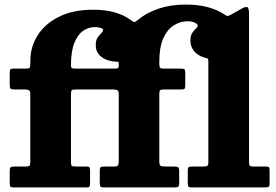

<svg xmlns="http://www.w3.org/2000/svg" viewBox="-20 -820 1207 840"><path d="M305 -520Q296.5 -520 293.5 -523Q290.5 -526 290.5 -535Q290.5 -596 305.5 -632.8Q320.5 -669.5 344.2 -685.5Q368 -701.5 394.5 -701.5Q408.5 -701.5 419.8 -698.2Q431 -695 431 -688.5Q431 -682 423 -674.8Q415 -667.5 407 -655.8Q399 -644 399 -622.5Q399 -589.5 424.5 -570.5Q450 -551.5 490.5 -550Q497.5 -550 498.5 -549Q499.5 -548 499.5 -539.5V-532.5Q499.5 -524 496 -522Q492.5 -520 484 -520ZM22.5 -20.5Q22.5 -8 25.5 -4Q28.5 0 41 0H358.5Q369 0 371.5 -4Q374 -8 374 -18.5V-75Q374 -86 370.2 -88.8Q366.5 -91.5 356.5 -91.5H312Q298.5 -91.5 294.5 -94Q290.5 -96.5 290.5 -109.5V-409Q290.5 -422.5 294.5 -425.5Q298.5 -428.5 312 -428.5H473.5Q488 -428.5 493.8 -425.2Q499.5 -422 499.5 -406.5V-114.5Q499.5 -102 496.5 -96.8Q493.5 -91.5 480 -91.5H435.5Q423 -91.5 419.8 -88Q416.5 -84.5 416.5 -72V-18.5Q416.5 -6.5 420.2 -3.2Q424 0 435 0H741.5Q755 0 759.5 -3.2Q764 -6.5 764 -20.5V-71Q764 -85.5 758.8 -88.5Q753.5 -91.5 739.5 -91.5H703.5Q686.5 -91.5 681.8 -95Q677 -98.5 677 -115.5V-409Q677 -422 680.8 -425.2Q684.5 -428.5 696.5 -428.5H773Q784.5 -428.5 787.5 -432Q790.5 -435.5 790.5 -447.5V-503Q790.5 -514.5 786.2 -517.2Q782 -520 770.5 -520H696Q683 -520 680 -523.8Q677 -527.5 677 -540.5V-550Q677 -613.5 694.5 -652.5Q712 -691.5 740.5 -709.2Q769 -727 802 -727Q814 -727 823.8 -724Q833.5 -721 839.2 -716.8Q845 -712.5 845 -708.5Q845 -702 837 -694.8Q829 -687.5 821 -675.8Q813 -664 813 -642.5Q813 -616 829.2 -596.2Q845.5 -576.5 874 -568Q882 -565.5 886.8 -564.8Q891.5 -564 891.5 -552V-111Q891.5 -97.5 887.2 -94.5Q883 -91.5 870 -91.5H819Q807.5 -91.5 804.5 -87.8Q801.5 -84 801.5 -72.5V-19.5Q801.5 -7.5 804.5 -3.8Q807.5 0 819 0H1138.5Q1151 0 1155.2 -2.8Q1159.5 -5.5 1159.5 -18V-74Q1159.5 -85.5 1156.2 -88.5Q1153 -91.5 1142 -91.5H1087Q1075.5 -91.5 1072.5 -95.5Q1069.5 -99.5 1069.5 -111V-759Q1069.5 -787 1061.2 -789Q1053 -791 1038 -782.5L990.5 -756Q978.5 -749.5 974.8 -750Q971 -750.5 960 -758Q931.5 -777 889.8 -788.5Q848 -800 792 -800Q726 -800 673.5 -782Q621 -764 584.5 -734Q569.5 -721.5 565.5 -723.5Q561.5 -725.5 546 -736.5Q520 -755 480.2 -766.2Q440.5 -777.5 388 -777.5Q298.5 -777.5 237 -746.2Q175.5 -715 144.2 -664.5Q113 -614 113 -557.5L112.5 -541.5Q112.5 -528.5 110 -524.2Q107.5 -520 95 -520H40Q28.5 -520 25.5 -516.2Q22.5 -512.5 22.5 -501V-450Q22.5 -436 26.2 -432.2Q30 -428.5 44 -428.5H90Q100.5 -428.5 106.5 -425.2Q112.5 -422 112.5 -410V-110.5Q112.5 -97.5 108.5 -94.5Q104.5 -91.5 91.5 -91.5H41Q29 -91.5 25.8 -87.5Q22.5 -83.5 22.5 -72.5Z"/></svg>

Font: Besley ExtraBold
Style: Regular
Weight: 800
Designer: Owen Earl
Foundry: indestructible type*
Version: Version 2.001